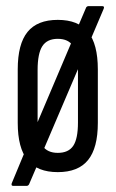

<svg xmlns="http://www.w3.org/2000/svg" viewBox="-20 -557 378 628"><path d="M23 51Q19 51 18 48Q17 45 19 41L73 -89L87 -120L219 -431L230 -458L262 -533Q265 -537 270 -537H314Q323 -537 319 -528L271 -415L256 -380L116 -52L108 -31L75 46Q72 51 67 51ZM169 6Q102 6 70 -33.5Q38 -73 38 -155V-330Q38 -413 70 -452.5Q102 -492 169 -492Q236 -492 268 -452.5Q300 -413 300 -330V-155Q300 -73 268 -33.5Q236 6 169 6ZM169 -57Q204 -57 219.5 -80Q235 -103 235 -156V-328Q235 -382 219.5 -406Q204 -430 169 -430Q134 -430 118.5 -406Q103 -382 103 -328V-156Q103 -103 119 -80Q135 -57 169 -57Z"/></svg>

Font: Sofia Sans Extra Condensed
Style: Regular
Weight: 400
Designer: Botio Nikoltchev, Ani Petrova
Foundry: lettersoup
Version: Version 4.101